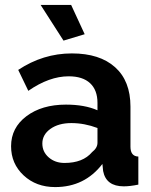

<svg xmlns="http://www.w3.org/2000/svg" viewBox="-20 -750 614 780"><path d="M204 10Q127 10 76 -37.5Q25 -85 25 -156Q25 -231 87.5 -278Q150 -325 248 -325Q324 -325 376 -302V-332Q376 -384 346 -412Q316 -440 259 -440Q180 -440 95 -381L54 -466Q155 -533 272 -533Q385 -533 447.5 -477Q510 -421 510 -317V-154Q510 -115 542 -114V0Q508 7 483 7Q411 7 399 -55L396 -84Q324 10 204 10ZM242 -88Q317 -88 354 -132Q376 -149 376 -170V-230Q323 -250 270 -250Q218 -250 185 -226.5Q152 -203 152 -167Q152 -133 178 -110.5Q204 -88 242 -88ZM238 -585 145 -730H269L324 -611Z"/></svg>

Font: Raleway
Style: Bold
Weight: 700
Designer: Matt McInerney, Pablo Impallari, Rodrigo Fuenzalida
Foundry: Matt McInerney, Pablo Impallari, Rodrigo Fuenzalida
Version: Version 3.000